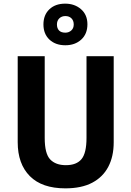

<svg xmlns="http://www.w3.org/2000/svg" viewBox="-20 -1022 719 1052"><path d="M603 -242Q603 -165 573.5 -108.5Q544 -52 485.5 -21Q427 10 338 10Q210 10 143.5 -57Q77 -124 77 -243V-714H225V-266Q225 -180 255 -148.5Q285 -117 341 -117Q399 -117 426.5 -150Q454 -183 454 -267V-714H603ZM338 -774Q284 -774 251 -805Q218 -836 218 -888Q218 -940 250.5 -971Q283 -1002 337 -1002Q389 -1002 424 -971.5Q459 -941 459 -889Q459 -836 425 -805Q391 -774 338 -774ZM338 -843Q357 -843 370.5 -855Q384 -867 384 -888Q384 -909 371.5 -921.5Q359 -934 338 -934Q318 -934 305 -921.5Q292 -909 292 -888Q292 -867 303.5 -855Q315 -843 338 -843Z"/></svg>

Font: Noto Sans Bengali SemiCondensed
Style: Bold
Weight: 700
Width: 4
Designer: Jelle Bosma - Monotype Design Team
Foundry: Monotype Imaging Inc.
Version: Version 2.003